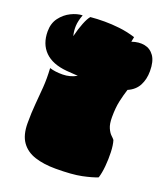

<svg xmlns="http://www.w3.org/2000/svg" viewBox="-222 -989 973 1133"><g transform="rotate(20 265.0 -422.5)"><path d="M261 35Q187 35 131.5 17Q76 -1 45.5 -44Q15 -87 15 -162Q15 -228 20 -282.5Q25 -337 29 -392Q33 -447 29 -512Q64 -501 111 -501.5Q158 -502 198 -525Q180 -526 161.5 -527.5Q143 -529 126 -530Q35 -538 -12 -585Q-59 -632 -59 -711Q-59 -762 -32.5 -797Q-6 -832 31.5 -850.5Q69 -869 103 -870Q88 -830 86.5 -798.5Q85 -767 93 -736Q105 -785 120 -822.5Q135 -860 149 -876Q170 -878 192 -879Q214 -880 238 -880Q282 -880 331 -874.5Q380 -869 432 -853L426 -822Q469 -837 506 -830Q543 -823 566 -790.5Q589 -758 589 -696Q589 -645 568.5 -606Q548 -567 502 -547Q490 -510 480.5 -467Q471 -424 471 -365Q471 -322 482 -297.5Q493 -273 506 -261Q519 -249 525 -241Q534 -212 535.5 -168Q537 -124 533 -80Q529 -36 519 -4Q485 10 425 22.5Q365 35 261 35Z"/></g></svg>

Font: Oi
Style: Regular
Weight: 400
Designer: Kostas Bartsokas, Mohamad Dakak
Foundry: Foundry5
Version: Version 4.000